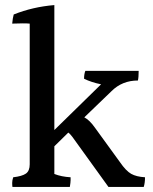

<svg xmlns="http://www.w3.org/2000/svg" viewBox="-20 -784 601 756"><path d="M258 -86Q258 -83 258 -74.5Q258 -66 255 -48H29Q28 -54 28 -64Q28 -74 32 -86Q67 -90 82 -100.5Q97 -111 97 -137V-691Q87 -692 69.5 -692Q52 -692 28 -691Q30 -713 34 -727Q109 -757 194 -764V-272L378 -452Q339 -460 311 -474Q311 -492 316 -505H526Q526 -479 523 -467Q461 -467 419 -425L312 -322Q333 -311 354 -281L452 -146Q476 -111 496.5 -99.5Q517 -88 551 -86Q551 -64 546 -48H407L265 -245Q255 -258 249 -262L194 -208V-99Q222 -88 258 -86Z"/></svg>

Font: Halant Medium
Style: Regular
Weight: 500
Designer: Hitesh Malaviya (Devanagari), Satya Rajpurohit (Latin)
Foundry: Indian Type Foundry
Version: Version 1.101;PS 1.0;hotconv 1.0.78;makeotf.lib2.5.61930; tt